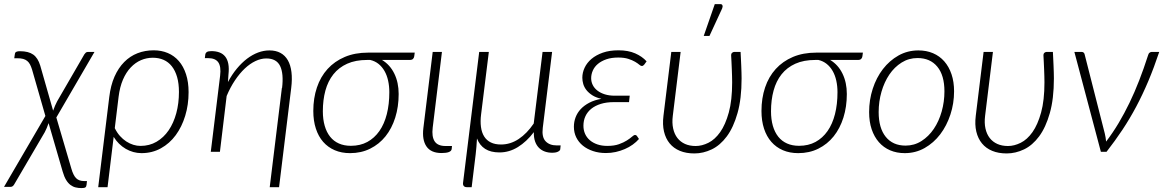

<svg xmlns="http://www.w3.org/2000/svg" viewBox="-52 -756 5792 956"><path d="M190 -143Q186 -130.5 180.8 -118.8Q175.5 -107 171 -98L18.5 162.5Q16 167 11.5 170.8Q7 174.5 0 174.5H-32L174 -178.5L107.5 -410Q103 -424.5 97.5 -435Q92 -445.5 83.5 -452.5Q75 -459.5 63 -462.8Q51 -466 33.5 -466H19L21.5 -483.5Q22 -487 22.8 -490.2Q23.5 -493.5 26 -495.8Q28.5 -498 33.5 -499.5Q38.5 -501 47.5 -501Q90 -501 113.5 -484.2Q137 -467.5 148.5 -429L212.5 -205Q217 -217.5 222 -229.5Q227 -241.5 232.5 -251.5L368 -485.5Q370.5 -489.5 374.8 -493.5Q379 -497.5 386 -497.5H418.5L228.5 -171L303 82.5Q312.5 116.5 326.8 131Q341 145.5 366.5 145.5H381L379 164Q378 173.5 373 177Q368 180.5 353.5 180.5Q338.5 180.5 324.8 177.2Q311 174 299 165Q287 156 277.2 140Q267.5 124 260 98Z M492 -272.5Q499 -331 518.2 -374.5Q537.5 -418 566.5 -447.2Q595.5 -476.5 632.8 -491Q670 -505.5 713.5 -505.5Q751.5 -505.5 783.5 -492Q815.5 -478.5 838.5 -452Q861.5 -425.5 874.2 -386.5Q887 -347.5 887 -297Q887 -234.5 870.2 -179.5Q853.5 -124.5 823 -83Q792.5 -41.5 749 -17.5Q705.5 6.5 652.5 6.5Q632 6.5 612 1Q592 -4.5 574 -15Q556 -25.5 540.8 -40.5Q525.5 -55.5 514 -74.5L483.5 176H437ZM519.5 -118Q530.5 -95.5 545.2 -79Q560 -62.5 577 -51.5Q594 -40.5 612 -35Q630 -29.5 647.5 -29.5Q692 -29.5 727.5 -50.2Q763 -71 787.8 -107.2Q812.5 -143.5 825.8 -192.5Q839 -241.5 839 -298Q839 -340.5 829.8 -372.5Q820.5 -404.5 803.5 -426Q786.5 -447.5 762.5 -458Q738.5 -468.5 709 -468.5Q678 -468.5 650 -456.5Q622 -444.5 599 -420.2Q576 -396 560.2 -359.5Q544.5 -323 538.5 -274Z M1337.5 176H1291L1351.5 -318H1352.5Q1361 -389.5 1342.8 -427.2Q1324.5 -465 1274 -465Q1247.5 -465 1220 -452Q1192.5 -439 1166.8 -414.8Q1141 -390.5 1117.8 -355.8Q1094.5 -321 1076.5 -278L1043 0H997.5L1044 -379Q1049.5 -424.5 1035 -445.5Q1020.5 -466.5 984.5 -466.5H968L970 -483.5Q971 -492 977.8 -496.8Q984.5 -501.5 1000.5 -501.5Q1023 -501.5 1040.5 -495Q1058 -488.5 1069.2 -474.5Q1080.5 -460.5 1084.8 -438.2Q1089 -416 1085.5 -384.5L1083 -347.5Q1103 -385 1127.2 -414.2Q1151.5 -443.5 1178.2 -463.8Q1205 -484 1233 -494.5Q1261 -505 1289.5 -505Q1321.5 -505 1344.5 -492.5Q1367.5 -480 1381.2 -456Q1395 -432 1399.2 -397.2Q1403.5 -362.5 1398 -318Z M1850 -457.5Q1890 -433.5 1911.5 -389.2Q1933 -345 1933 -288Q1933 -224.5 1916 -170.5Q1899 -116.5 1867.5 -77.2Q1836 -38 1791.2 -15.8Q1746.5 6.5 1691 6.5Q1648.5 6.5 1614.8 -8Q1581 -22.5 1557.2 -49.5Q1533.5 -76.5 1520.8 -115.5Q1508 -154.5 1508 -203.5Q1508 -267 1526 -320.5Q1544 -374 1579 -412.5Q1614 -451 1664.8 -472.5Q1715.5 -494 1781 -494H2013L2010.5 -475.5Q2009.5 -468 2004.5 -462.8Q1999.5 -457.5 1988 -457.5ZM1886.5 -297Q1886.5 -327.5 1880.5 -354.5Q1874.5 -381.5 1862.5 -402.5Q1850.5 -423.5 1832.8 -437.8Q1815 -452 1791.5 -457.5H1776Q1718.5 -457.5 1676.8 -438.8Q1635 -420 1608 -386Q1581 -352 1568.2 -305Q1555.5 -258 1555.5 -202Q1555.5 -161.5 1564.8 -129.5Q1574 -97.5 1591.8 -75.2Q1609.5 -53 1635.5 -41.5Q1661.5 -30 1695 -30Q1741.5 -30 1777 -49.2Q1812.5 -68.5 1837 -103.5Q1861.5 -138.5 1874 -187.8Q1886.5 -237 1886.5 -297Z M2102.5 -497.5H2148.5L2102.5 -120.5Q2097 -75.5 2112.2 -52.2Q2127.5 -29 2166.5 -29H2198.5L2197 -14Q2194.5 6 2146.5 6Q2094 6 2071.5 -26.8Q2049 -59.5 2056 -118Z M2382 -497.5 2343.5 -187Q2339 -152 2342.8 -124Q2346.5 -96 2358.8 -76.5Q2371 -57 2391.8 -46.8Q2412.5 -36.5 2442.5 -36.5Q2489.5 -36.5 2530.8 -64Q2572 -91.5 2605.5 -141L2649.5 -497.5H2697L2650.5 -119Q2645 -73.5 2664.5 -52.8Q2684 -32 2719.5 -32H2739.5L2737.5 -12.5Q2736.5 -6 2726.2 -0.8Q2716 4.5 2697 4.5Q2677.5 4.5 2660.8 -1.5Q2644 -7.5 2631.5 -20Q2619 -32.5 2612.2 -51.8Q2605.5 -71 2606 -98Q2570 -50.5 2526.8 -23.8Q2483.5 3 2435 3Q2391 3 2363.5 -14.8Q2336 -32.5 2323 -66.5Q2322 -46 2320.2 -25.5Q2318.5 -5 2316.5 12L2296.5 176H2273Q2262.5 176 2257.5 170.5Q2252.5 165 2253.5 155L2334 -497.5Z M3155.5 -434Q3152 -430 3149.5 -428.8Q3147 -427.5 3143 -427.5Q3138.5 -427.5 3131 -434Q3123.5 -440.5 3110 -448.5Q3096.5 -456.5 3076.2 -463Q3056 -469.5 3026.5 -469.5Q2992.5 -469.5 2967.2 -460.8Q2942 -452 2925 -437.8Q2908 -423.5 2899.8 -404.8Q2891.5 -386 2891.5 -366.5Q2891.5 -348.5 2899.5 -332.5Q2907.5 -316.5 2922.8 -304.8Q2938 -293 2959.8 -286.2Q2981.5 -279.5 3009 -279.5H3083.5L3080 -247.5H3005Q2968 -247.5 2939.8 -238.8Q2911.5 -230 2892.2 -214.5Q2873 -199 2863 -177.5Q2853 -156 2853 -130Q2853 -108 2861.2 -89.5Q2869.5 -71 2885 -57.8Q2900.5 -44.5 2922.5 -37Q2944.5 -29.5 2972 -29.5Q3006 -29.5 3029.8 -38Q3053.5 -46.5 3069.5 -56.8Q3085.5 -67 3095 -75.5Q3104.5 -84 3110 -84Q3115.5 -84 3119 -79.5L3129.5 -64Q3116.5 -49 3098.5 -36Q3080.5 -23 3059 -13.8Q3037.5 -4.5 3013.8 0.8Q2990 6 2965 6Q2930 6 2900.8 -3.8Q2871.5 -13.5 2850.2 -30.8Q2829 -48 2817.2 -72Q2805.5 -96 2805.5 -125Q2805.5 -149.5 2814 -172Q2822.5 -194.5 2839.5 -212.8Q2856.5 -231 2882.2 -244.5Q2908 -258 2942.5 -264Q2915.5 -270 2897.5 -281.5Q2879.5 -293 2868.2 -307.2Q2857 -321.5 2852.2 -337.5Q2847.5 -353.5 2847.5 -369Q2847.5 -394.5 2859 -419Q2870.5 -443.5 2893.2 -462.8Q2916 -482 2949.5 -493.8Q2983 -505.5 3027.5 -505.5Q3076 -505.5 3110.8 -490.2Q3145.5 -475 3167.5 -450.5Z M3246 0ZM3337 -497.5 3298 -179.5Q3293.5 -144 3299.8 -116Q3306 -88 3321 -68.8Q3336 -49.5 3359 -39.2Q3382 -29 3412 -29Q3443 -29 3475.2 -45Q3507.5 -61 3533.8 -98Q3560 -135 3576.8 -195.8Q3593.5 -256.5 3593.5 -346Q3593.5 -359.5 3593 -376.5Q3592.5 -393.5 3591.8 -411.5Q3591 -429.5 3590.2 -447.2Q3589.5 -465 3588.5 -480Q3588.5 -489.5 3593.8 -493.5Q3599 -497.5 3604 -497.5H3635.5Q3636.5 -481.5 3637.2 -463.8Q3638 -446 3638.8 -428.5Q3639.5 -411 3640 -394.8Q3640.5 -378.5 3640.5 -365.5Q3640.5 -264 3620.2 -192.8Q3600 -121.5 3567 -77Q3534 -32.5 3491.8 -12.2Q3449.5 8 3405.5 8Q3364.5 8 3333.5 -4.8Q3302.5 -17.5 3282.5 -41.8Q3262.5 -66 3254.2 -100.8Q3246 -135.5 3251.5 -179.5L3290.5 -497.5ZM3452 -577 3507 -735.5H3535Q3543 -735.5 3545.2 -729.2Q3547.5 -723 3543.5 -713.5L3480.5 -577Z M4081.5 -457.5Q4121.5 -433.5 4143 -389.2Q4164.5 -345 4164.5 -288Q4164.5 -224.5 4147.5 -170.5Q4130.5 -116.5 4099 -77.2Q4067.5 -38 4022.8 -15.8Q3978 6.5 3922.5 6.5Q3880 6.5 3846.2 -8Q3812.5 -22.5 3788.8 -49.5Q3765 -76.5 3752.2 -115.5Q3739.5 -154.5 3739.5 -203.5Q3739.5 -267 3757.5 -320.5Q3775.5 -374 3810.5 -412.5Q3845.5 -451 3896.2 -472.5Q3947 -494 4012.5 -494H4244.5L4242 -475.5Q4241 -468 4236 -462.8Q4231 -457.5 4219.5 -457.5ZM4118 -297Q4118 -327.5 4112 -354.5Q4106 -381.5 4094 -402.5Q4082 -423.5 4064.2 -437.8Q4046.5 -452 4023 -457.5H4007.5Q3950 -457.5 3908.2 -438.8Q3866.5 -420 3839.5 -386Q3812.5 -352 3799.8 -305Q3787 -258 3787 -202Q3787 -161.5 3796.2 -129.5Q3805.5 -97.5 3823.2 -75.2Q3841 -53 3867 -41.5Q3893 -30 3926.5 -30Q3973 -30 4008.5 -49.2Q4044 -68.5 4068.5 -103.5Q4093 -138.5 4105.5 -187.8Q4118 -237 4118 -297Z M4457 -31Q4500.5 -31 4536.2 -53.8Q4572 -76.5 4597.5 -114.2Q4623 -152 4636.8 -200.8Q4650.5 -249.5 4650.5 -301Q4650.5 -381 4615 -424Q4579.5 -467 4516.5 -467Q4473 -467 4437.2 -444.5Q4401.5 -422 4376.2 -384.8Q4351 -347.5 4337 -299Q4323 -250.5 4323 -198Q4323 -118.5 4358.2 -74.8Q4393.5 -31 4457 -31ZM4453 6.5Q4413 6.5 4380.2 -7.5Q4347.5 -21.5 4324.2 -48Q4301 -74.5 4288.2 -112.2Q4275.5 -150 4275.5 -198Q4275.5 -258.5 4293.5 -314Q4311.5 -369.5 4344.2 -412Q4377 -454.5 4422 -479.8Q4467 -505 4521 -505Q4561 -505 4593.8 -491Q4626.5 -477 4649.8 -450.5Q4673 -424 4685.8 -386.2Q4698.5 -348.5 4698.5 -301.5Q4698.5 -241 4680.2 -185.5Q4662 -130 4629.5 -87.2Q4597 -44.5 4552 -19Q4507 6.5 4453 6.5Z M4892 -497.5 4853 -179.5Q4848.5 -144 4854.8 -116Q4861 -88 4876 -68.8Q4891 -49.5 4914 -39.2Q4937 -29 4967 -29Q4998 -29 5030.2 -45Q5062.5 -61 5088.8 -98Q5115 -135 5131.8 -195.8Q5148.5 -256.5 5148.5 -346Q5148.5 -359.5 5148 -376.5Q5147.5 -393.5 5146.8 -411.5Q5146 -429.5 5145.2 -447.2Q5144.5 -465 5143.5 -480Q5143.5 -489.5 5148.8 -493.5Q5154 -497.5 5159 -497.5H5190.5Q5191.5 -481.5 5192.2 -463.8Q5193 -446 5193.8 -428.5Q5194.5 -411 5195 -394.8Q5195.5 -378.5 5195.5 -365.5Q5195.5 -264 5175.2 -192.8Q5155 -121.5 5122 -77Q5089 -32.5 5046.8 -12.2Q5004.5 8 4960.5 8Q4919.5 8 4888.5 -4.8Q4857.5 -17.5 4837.5 -41.8Q4817.5 -66 4809.2 -100.8Q4801 -135.5 4806.5 -179.5L4845.5 -497.5Z M5720 -497.5Q5694 -419.5 5665.8 -352.5Q5637.5 -285.5 5605.5 -225.2Q5573.5 -165 5536.8 -109.8Q5500 -54.5 5457.5 0H5429.5L5297.5 -497.5H5333.5Q5340 -497.5 5343.8 -494Q5347.5 -490.5 5348.5 -485.5L5449 -91Q5451.5 -81 5453 -71Q5454.5 -61 5455.5 -51Q5489 -95 5517.8 -143.2Q5546.5 -191.5 5572 -244.2Q5597.5 -297 5620.2 -355.5Q5643 -414 5664 -479.5Q5666.5 -489.5 5671.8 -493.5Q5677 -497.5 5682.5 -497.5Z"/></svg>

Font: Lato Light
Style: Italic
Weight: 300
Italic angle: -7°
Designer: Lukasz Dziedzic
Foundry: tyPoland Lukasz Dziedzic
Version: Version 2.007; 2014-02-27